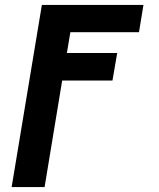

<svg xmlns="http://www.w3.org/2000/svg" viewBox="-20 -540 640 775"><path d="M27 215 149 -520H559L541 -410H264L250 -326H453L434 -215H231L160 215Z"/></svg>

Font: Iosevka Aile Extrabold
Style: Italic
Weight: 800
Italic angle: -9°
Designer: Belleve Invis
Foundry: Belleve Invis
Version: Version 31.1.0; ttfautohint (v1.8.4)